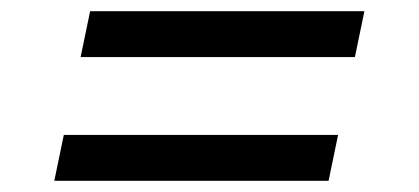

<svg xmlns="http://www.w3.org/2000/svg" viewBox="-20 -483 749 343"><path d="M614 -381H124L141 -463H631ZM567 -160H77L94 -242H584Z"/></svg>

Font: Be Vietnam Pro Variable Thin
Style: Italic
Weight: 100
Italic angle: -12°
Designer: Lam Bao, Tony Le, Vietanh Nguyen
Foundry: Yellow Type Foundry
Version: Version 1.002